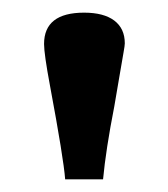

<svg xmlns="http://www.w3.org/2000/svg" viewBox="-20 -743 265 302"><path d="M82.5 -460.9Q80.1 -493.2 58.6 -608.4Q49.3 -658.2 49.3 -673.8Q49.3 -723.1 112.3 -723.1Q143.1 -723.1 159.7 -710.7Q176.3 -698.2 176.3 -674.8Q176.3 -671.4 174.3 -660.4Q172.4 -649.4 168 -623.8Q163.6 -598.1 159.7 -575.2Q146.5 -507.8 142.1 -460.9Z"/></svg>

Font: Elstob 8pt SemiBold
Style: Regular
Weight: 600
Designer: Peter S. Baker
Version: Version 1.015